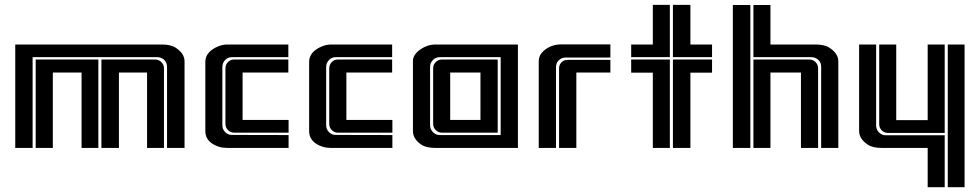

<svg xmlns="http://www.w3.org/2000/svg" viewBox="-20 -611 4047 793"><path d="M620.6 -365.2Q635.7 -365.2 646.5 -354.5Q657.2 -343.8 657.2 -328.6V0H587.4V-311.5H471.2V0H398.9V-365.2ZM386.2 -365.2V0H316.9V-311.5H198.2V0H127.4V-365.2ZM648.4 -427.2Q685.5 -427.2 706.1 -413.6Q742.2 -389.6 742.2 -357.9V0H669.9V-334Q669.9 -361.3 645 -372.1Q637.7 -375 629.4 -375H114.7V0H43V-427.2Z M1170.9 -427.2V-375H938Q921.4 -375 909.9 -363Q898.4 -351.1 898.4 -334V-93.8Q898.4 -77.1 909.9 -65.4Q921.4 -53.7 938 -53.7L1171.9 -53.2V0H918.9Q882.8 0 855.5 -18.6Q828.1 -37.1 828.1 -70.3V-356Q828.1 -392.1 869.6 -414.1Q894 -427.2 919.4 -427.2ZM947.3 -365.2H1170.9V-311.5H981.9V-115.7H1171.9V-63H947.8Q932.6 -63 921.9 -73.5Q911.1 -84 911.1 -99.6V-328.6Q911.1 -343.8 921.6 -354.5Q932.1 -365.2 947.3 -365.2Z M1599.6 -427.2V-375H1366.7Q1350.1 -375 1338.6 -363Q1327.1 -351.1 1327.1 -334V-93.8Q1327.1 -77.1 1338.6 -65.4Q1350.1 -53.7 1366.7 -53.7L1600.6 -53.2V0H1347.7Q1311.5 0 1284.2 -18.6Q1256.8 -37.1 1256.8 -70.3V-356Q1256.8 -392.1 1298.3 -414.1Q1322.8 -427.2 1348.1 -427.2ZM1376 -365.2H1599.6V-311.5H1410.6V-115.7H1600.6V-63H1376.5Q1361.3 -63 1350.6 -73.5Q1339.8 -84 1339.8 -99.6V-328.6Q1339.8 -343.8 1350.3 -354.5Q1360.8 -365.2 1376 -365.2Z M1964.4 -311.5H1839.4V-115.7H1964.4ZM1769 -328.6Q1769 -344.2 1779.8 -354.7Q1790.5 -365.2 1805.7 -365.2H2035.6V-63H1805.7Q1790.5 -63 1779.8 -73.7Q1769 -84.5 1769 -99.6ZM2047.9 -53.2V-375H1796.9Q1779.8 -375 1768.1 -363.3Q1756.3 -351.6 1756.3 -334.5V-94.2Q1756.3 -77.1 1768.1 -65.2Q1779.8 -53.2 1796.9 -53.2ZM1685.5 -356Q1685.5 -356 1685.5 -358.9Q1685.5 -385.7 1716.8 -407.2Q1745.6 -426.8 1775.9 -427.2H2119.1V0H1779.8Q1740.2 0 1720.7 -13.2Q1685.5 -36.6 1685.5 -70.3Z M2212.4 -385.3Q2219.7 -397 2231.9 -406.2Q2260.3 -427.7 2298.8 -427.7H2501V-373.5H2316.9Q2299.8 -373.5 2288.1 -362.3Q2276.4 -351.1 2276.4 -334V0H2205.1V-357.4Q2205.1 -373 2212.4 -385.3ZM2360.4 0H2289.1V-328.6Q2289.1 -343.8 2299.3 -353.8Q2309.6 -363.8 2324.7 -363.8H2501V-311.5H2360.4Z M2831.5 -590.8V-427.2H2920.9V-375H2759.3V-590.8ZM2676.3 -427.2V-590.8H2746.6V-375H2586.9V-427.2ZM2586.9 -311V-365.2H2746.6V0H2676.3V-311ZM2920.9 -365.2V-311H2831.5V0H2759.3V-365.2Z M3322.3 -365.2Q3337.4 -365.2 3348.1 -354.7Q3358.9 -344.2 3358.9 -328.6V0H3288.1V-311.5H3162.1V0H3091.8V-365.2ZM3079.1 -590.3V0H3006.8V-590.3ZM3371.6 -334.5Q3371.6 -361.3 3346.7 -372.1Q3339.4 -375 3331.1 -375H3091.8V-590.3H3162.1V-427.2H3348.1Q3385.7 -427.2 3406.2 -413.6Q3442.4 -389.6 3442.4 -357.9V0H3371.6Z M3963.9 -427.2V162.1H3894.5V-427.2ZM3611.3 -427.2H3681.6V-114.7H3811.5V-427.2H3881.8V-62H3647.5Q3632.3 -62 3621.8 -72.5Q3611.3 -83 3611.3 -98.1ZM3621.6 0Q3584.5 0 3564 -13.7Q3528.3 -37.6 3528.3 -69.8V-427.2H3598.6V-92.8Q3598.6 -75.7 3610.4 -64Q3622.1 -52.2 3638.7 -52.2H3881.8V162.1H3811.5V0Z"/></svg>

Font: Ebtekar Inline 2
Style: Inline-2
Weight: 500
Designer: Arman Khorramak
Foundry: Arman Khorramak
Version: Version 2.000